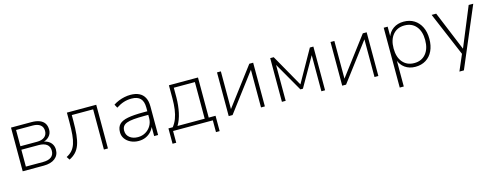

<svg xmlns="http://www.w3.org/2000/svg" viewBox="-22 -1191 5322 2067"><g transform="rotate(-15 2639.0 -157.5)"><path d="M95 0V-487H322Q376 -487 412.5 -472.5Q449 -458 467.5 -430Q486 -402 486 -358Q486 -315 456.5 -284Q427 -253 380 -245V-252Q416 -249 443.5 -233.5Q471 -218 486 -192Q501 -166 501 -133Q501 -71 455.5 -35.5Q410 0 330 0ZM141 -40H334Q392 -40 423.5 -63.5Q455 -87 455 -133Q455 -180 423.5 -204Q392 -228 334 -228H141ZM141 -267H326Q380 -267 410 -291Q440 -315 440 -358Q440 -402 410 -425Q380 -448 326 -448H141Z M615 9 592 -26Q630 -45 654.5 -72.5Q679 -100 693 -141Q707 -182 712.5 -241Q718 -300 718 -384V-487H1045V0H1000V-448H762V-383Q762 -296 755.5 -231Q749 -166 732.5 -120Q716 -74 687 -43Q658 -12 615 9Z M1387 8Q1339 8 1299.5 -11Q1260 -30 1237.5 -62Q1215 -94 1215 -134Q1215 -190 1244.5 -221Q1274 -252 1339.5 -264.5Q1405 -277 1512 -277H1570V-237H1514Q1443 -237 1394.5 -232.5Q1346 -228 1317.5 -217Q1289 -206 1276 -187Q1263 -168 1263 -138Q1263 -91 1298.5 -62.5Q1334 -34 1390 -34Q1438 -34 1476 -56.5Q1514 -79 1536 -117Q1558 -155 1558 -202V-318Q1558 -387 1526 -420Q1494 -453 1428 -453Q1382 -453 1341 -440Q1300 -427 1256 -398L1235 -437Q1262 -455 1294 -468Q1326 -481 1360 -488Q1394 -495 1427 -495Q1483 -495 1522.5 -476Q1562 -457 1583 -418Q1604 -379 1604 -318V0H1560V-117H1566Q1554 -82 1529 -53.5Q1504 -25 1468 -8.5Q1432 8 1387 8Z M1730 131V-40H1778Q1807 -77 1823.5 -121Q1840 -165 1847.5 -219.5Q1855 -274 1855 -339V-487H2179V-40H2255V131H2214V0H1771V131ZM1831 -40H2134V-448H1899V-338Q1898 -250 1881.5 -173Q1865 -96 1831 -40Z M2391 0V-487H2434V-47H2419L2751 -487H2794V0H2751V-440H2766L2434 0Z M2984 0V-487H3023L3225 -130L3426 -487H3465V0H3424V-423H3436L3239 -78H3211L3013 -423H3026V0Z M3656 0V-487H3699V-47H3684L4016 -487H4059V0H4016V-440H4031L3699 0Z M4249 180V-487H4293V-367H4288Q4307 -427 4355.5 -461Q4404 -495 4472 -495Q4539 -495 4588.5 -464Q4638 -433 4665.5 -377Q4693 -321 4693 -244Q4693 -168 4666 -111Q4639 -54 4589 -23Q4539 8 4472 8Q4404 8 4356 -26.5Q4308 -61 4289 -120H4294V180ZM4470 -34Q4551 -34 4598.5 -90Q4646 -146 4646 -244Q4646 -341 4599 -397Q4552 -453 4470 -453Q4389 -453 4341.5 -397Q4294 -341 4294 -244Q4294 -146 4341.5 -90Q4389 -34 4470 -34Z M4914 180 4996 -11V16L4783 -487H4834L5022 -31H5008L5196 -487H5247L4964 180Z"/></g></svg>

Font: Nunito Sans 10pt ExtraLight
Style: Regular
Weight: 250
Designer: Vernon Adams
Foundry: Vernon Adams
Version: Version 3.101;gftools[0.9.27]